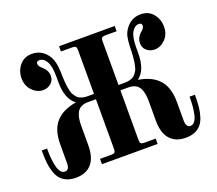

<svg xmlns="http://www.w3.org/2000/svg" viewBox="-124 -895 1231 1089"><g transform="rotate(-20 492.0 -351.0)"><path d="M660.2 -711.9V-680.2H589.8Q576.2 -680.2 571 -674.8Q565.9 -669.4 565.9 -655.8V-390.1H606.9Q621.6 -390.1 633.3 -393.3Q645 -396.5 653.8 -401.1Q662.6 -405.8 669.7 -414.8Q676.8 -423.8 681.4 -431.9Q686 -439.9 689.5 -454.3Q692.9 -468.8 694.8 -479.2Q696.8 -489.7 698.2 -508.1Q699.7 -526.4 700.2 -538.3Q700.7 -550.3 701.2 -571.8Q702.1 -605.5 707.3 -630.1Q712.4 -654.8 728 -675.8Q762.7 -724.1 819.8 -724.1Q867.2 -724.1 894.5 -690.9Q921.9 -657.7 921.9 -612.8Q921.9 -567.4 893.1 -538.1Q864.3 -508.8 828.1 -508.8Q800.8 -508.8 781 -525.9Q761.2 -543 761.2 -570.8Q761.2 -605 793 -631.8Q810.1 -645.5 810.1 -661.1Q810.1 -675.8 792 -675.8Q766.6 -675.8 749.8 -647Q732.9 -618.2 732.9 -554.2V-522Q732.9 -419.4 679.2 -379.9Q759.8 -367.2 802 -321Q844.2 -274.9 844.2 -185.1V-74.2Q844.2 -32.2 871.1 -32.2Q885.3 -32.2 895.8 -45.2Q906.2 -58.1 911.6 -80.3Q917 -102.5 919.4 -127.2Q921.9 -151.9 921.9 -180.2V-189.9H954.1V-180.2Q954.1 -143.6 951.2 -115.5Q948.2 -87.4 939.9 -60.5Q931.6 -33.7 917.5 -16.4Q903.3 1 879.9 11.5Q856.4 22 824.2 22Q762.7 22 729.2 -15.4Q695.8 -52.7 695.8 -127.9V-245.1Q695.8 -269.5 692.6 -287.8Q689.5 -306.2 681.2 -323Q672.9 -339.8 655.8 -348.9Q638.7 -357.9 613.8 -357.9H565.9V-56.2Q565.9 -42.5 571 -37.4Q576.2 -32.2 589.8 -32.2H660.2V0H324.2V-32.2H394Q407.7 -32.2 412.8 -37.4Q418 -42.5 418 -56.2V-357.9H370.1Q345.2 -357.9 328.1 -348.9Q311 -339.8 302.7 -323Q294.4 -306.2 291.3 -287.8Q288.1 -269.5 288.1 -245.1V-127.9Q288.1 -52.7 254.9 -15.4Q221.7 22 160.2 22Q127.9 22 104.5 11.5Q81.1 1 66.9 -16.4Q52.7 -33.7 44.2 -60.5Q35.6 -87.4 32.7 -115.5Q29.8 -143.6 29.8 -180.2V-189.9H62V-180.2Q62 -151.9 64.5 -127.2Q66.9 -102.5 72.3 -80.3Q77.6 -58.1 88.1 -45.2Q98.6 -32.2 112.8 -32.2Q140.1 -32.2 140.1 -74.2V-185.1Q140.1 -274.9 182.4 -321Q224.6 -367.2 305.2 -379.9Q251 -419.4 251 -522V-554.2Q251 -618.2 234.1 -647Q217.3 -675.8 191.9 -675.8Q173.8 -675.8 173.8 -661.1Q173.8 -645.5 190.9 -631.8Q223.1 -604.5 223.1 -570.8Q223.1 -543 203.1 -525.9Q183.1 -508.8 155.8 -508.8Q119.6 -508.8 90.8 -538.1Q62 -567.4 62 -612.8Q62 -657.7 89.4 -690.9Q116.7 -724.1 164.1 -724.1Q221.2 -724.1 255.9 -675.8Q281.2 -641.6 283.2 -571.8Q283.7 -549.8 284.2 -538.3Q284.7 -526.9 286.1 -508.1Q287.6 -489.3 289.3 -479Q291 -468.8 294.4 -454.3Q297.9 -439.9 302.5 -432.1Q307.1 -424.3 314.2 -415Q321.3 -405.8 330.1 -401.1Q338.9 -396.5 350.6 -393.3Q362.3 -390.1 377 -390.1H418V-655.8Q418 -669.4 412.8 -674.8Q407.7 -680.2 394 -680.2H324.2V-711.9Z"/></g></svg>

Font: Flanker Steampunk
Style: Bold
Weight: 700
Designer: Alexey Kryukov, Leonardo Di Lena
Foundry: Alexey Kryukov, Leonardo Di Lena
Version: 1.210